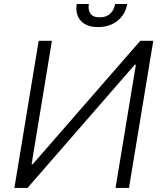

<svg xmlns="http://www.w3.org/2000/svg" viewBox="-20 -929 800 949"><path d="M171.2 -727.3 51.1 0H115.8L645.9 -609H651.6L551.1 0H617.5L737.6 -727.3H673.3L141.9 -117.5H136.2L236.6 -727.3ZM549 -909.1H608.7Q600.1 -858.3 561.3 -826.7Q522.4 -795.1 464.5 -795.1Q407.3 -795.1 379.1 -826.7Q350.9 -858.3 359.4 -909.1H419Q414.4 -881 426.5 -862.2Q438.6 -843.4 472.7 -843.4Q506.7 -843.4 525.6 -862.2Q544.4 -881 549 -909.1Z"/></svg>

Font: Inter Light  BETA
Style: Italic
Weight: 300
Italic angle: 9.39999°
Designer: Rasmus Andersson
Foundry: rsms
Version: Version 3.011;git-f93a4a705